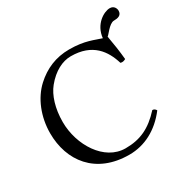

<svg xmlns="http://www.w3.org/2000/svg" viewBox="-169 -895 1038 1057"><g transform="rotate(-30 350.5 -366.5)"><path d="M665 -743C628.4 -743 558.5 -703.5 549.9 -618.6C507.5 -631 459.1 -658 358 -658C273 -658 202 -627 143 -573C76.6 -512.2 37 -414.3 37 -310C37 -136.2 142 10 357 10C454 10 543 -36 611 -125C606 -134 599 -140 588 -140C517 -62 449 -31 356 -31C221.4 -31 128 -183 128 -329C128 -415.3 150.9 -487.1 187.4 -532C237 -593 295 -621 347 -621C485 -621 540 -539 566 -453C578 -449 587.7 -452 599 -458C594 -510 587 -558 577 -613H576.9C583.1 -613 620.8 -672 651 -672C674 -672 701 -676 701 -707C701 -719 693 -743 665 -743Z"/></g></svg>

Font: Libertinus Math
Style: Regular
Weight: 400
Designer: Philipp H. Poll
Foundry: Khaled Hosny
Version: Version 6.2